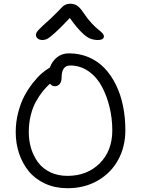

<svg xmlns="http://www.w3.org/2000/svg" viewBox="-20 -996 754 1026"><path d="M207 -782.2Q190.9 -782.2 181.4 -790.3Q171.9 -798.3 171.9 -810.1Q171.9 -820.3 185.3 -835.4Q198.7 -850.6 251 -897Q269 -913.6 287.1 -932.4Q305.2 -951.2 312.3 -958.5Q319.3 -965.8 330.1 -970.9Q340.8 -976.1 355 -976.1Q377 -976.1 392.8 -965.3Q408.7 -954.6 428.2 -924.8Q448.7 -894 470.7 -870.8Q492.7 -847.7 505.4 -838.1Q518.1 -828.6 526.6 -819.3Q535.2 -810.1 535.2 -800.8Q535.2 -792.5 526.9 -787.4Q518.6 -782.2 505.9 -782.2Q480.5 -782.2 461.2 -790Q441.9 -797.9 415.3 -824Q388.7 -850.1 353 -899.9Q303.2 -846.7 272.9 -819.8Q242.7 -793 231.2 -787.6Q219.7 -782.2 207 -782.2ZM340.8 9.8Q274.9 9.8 221.4 -14.6Q168 -39.1 134 -80.6Q100.1 -122.1 82 -175.8Q64 -229.5 64 -290Q64 -344.7 77.4 -395.8Q90.8 -446.8 110.8 -484.1Q130.9 -521.5 156.2 -553.5Q181.6 -585.4 203.9 -604.5Q226.1 -623.5 246.1 -634.8Q258.8 -669.4 285.2 -690.2Q311.5 -710.9 348.1 -710.9Q405.8 -710.9 454.6 -689.9Q503.4 -668.9 539.1 -631.3Q574.7 -593.8 599.9 -542.2Q625 -490.7 637.5 -429.2Q649.9 -367.7 649.9 -299.8Q649.9 -213.4 612.3 -143.3Q574.7 -73.2 503.7 -31.7Q432.6 9.8 340.8 9.8ZM340.8 -56.2Q445.3 -56.2 512.7 -123Q580.1 -189.9 580.1 -299.8Q580.1 -362.3 565.7 -422.6Q551.3 -482.9 524.4 -533.4Q497.6 -584 453.4 -615Q409.2 -646 355 -646Q309.1 -646 309.1 -580.1Q309.1 -559.1 298.8 -547.1Q288.6 -535.2 273.9 -535.2Q257.8 -535.2 247.1 -548.8Q226.6 -530.8 208.3 -507.8Q189.9 -484.9 172.1 -453.1Q154.3 -421.4 144 -378.9Q133.8 -336.4 133.8 -290Q133.8 -243.7 146.5 -202.4Q159.2 -161.1 183.8 -127.9Q208.5 -94.7 249 -75.4Q289.6 -56.2 340.8 -56.2Z"/></svg>

Font: Shantell Sans Normal
Style: Regular
Weight: 300
Designer: Stephen Nixon, Anya Danilova, Shantell Martin
Foundry: Arrow Type
Version: Version 1.006;[559af2be0]